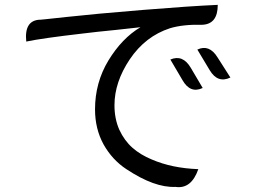

<svg xmlns="http://www.w3.org/2000/svg" viewBox="-20 -742 1040 790"><path d="M88 -571Q79 -658 144 -661Q134 -659 252 -672Q370 -685 566 -701Q762 -717 876 -722Q876 -642 811 -640Q734 -642 680 -626Q578 -593 514 -498Q451 -404 451 -309Q451 -253 471 -208Q492 -163 525 -134Q558 -105 604 -86Q687 -50 796 -46Q767 37 702 27Q616 31 500 -46Q442 -84 406 -148Q371 -212 371 -292Q371 -402 426 -493Q482 -585 558 -630L458 -619Q376 -611 320 -604Q155 -585 88 -571ZM681 -497Q732 -519 765 -463L814 -380Q763 -356 731 -412L681 -497ZM792 -538Q841 -561 875 -506L928 -423Q876 -398 843 -453L792 -538Z"/></svg>

Font: Swei Toothpaste CJK TC
Style: Regular
Weight: 400
Version: Version 1.0